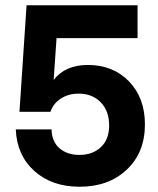

<svg xmlns="http://www.w3.org/2000/svg" viewBox="-20 -700 600 730"><path d="M54 -275 81 -680H503V-555H195L184 -396Q228 -453 314 -453Q410 -453 470.5 -390.5Q531 -328 531 -227Q531 -120 462 -55Q393 10 283 10Q177 10 110.5 -50Q44 -110 40 -208H176Q177 -162 206 -136.5Q235 -111 282 -111Q332 -111 363.5 -140.5Q395 -170 395 -223Q395 -278 363 -311Q331 -344 279 -344Q240 -344 211 -325Q182 -306 172 -275Z"/></svg>

Font: TASA Orbiter Display
Style: Bold
Weight: 700
Designer: Weizhong Zhang
Version: Version 1.000;Glyphs 3.1.2 (3151)